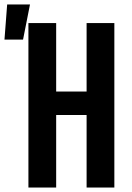

<svg xmlns="http://www.w3.org/2000/svg" viewBox="-69 -838 589 858"><path d="M-49 -661 -37 -818H65L34 -661ZM58 0V-735H182V-429H318V-735H442V0H318V-324H182V0Z"/></svg>

Font: Iosevka SS18 Extrabold
Style: Regular
Weight: 800
Monospace: yes
Designer: Belleve Invis
Foundry: Belleve Invis
Version: Version 25.1.1; ttfautohint (v1.8.4)